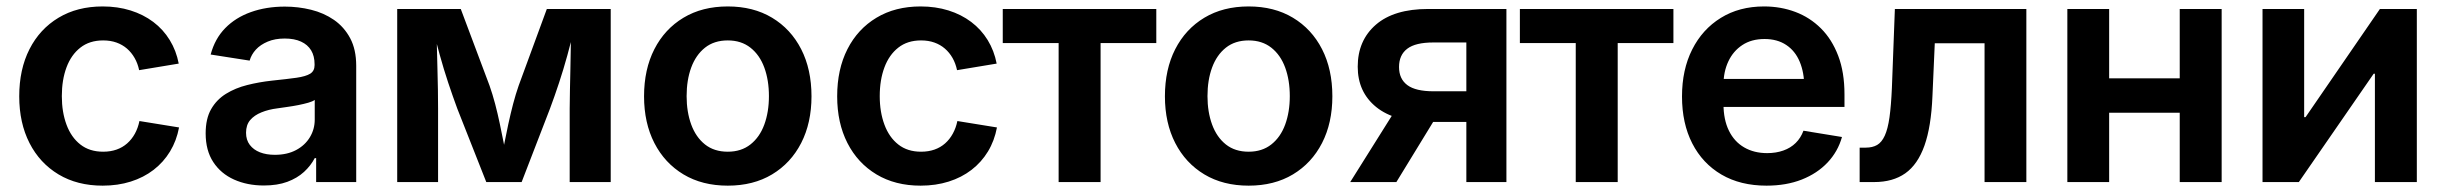

<svg xmlns="http://www.w3.org/2000/svg" viewBox="-20 -568 7623 599"><path d="M300.3 11.2Q221.2 11.2 162.6 -23.9Q104 -59.1 72 -121.8Q40 -184.6 40 -267.6Q40 -351.6 72 -414.6Q104 -477.5 162.6 -512.7Q221.2 -547.9 300.3 -547.9Q347.2 -547.9 387.2 -535.4Q427.2 -522.9 458.3 -499.5Q489.3 -476.1 509.5 -443.1Q529.8 -410.2 537.6 -369.6L414.1 -349.1Q409.7 -370.1 399.9 -387.2Q390.1 -404.3 376 -416.5Q361.8 -428.7 343.3 -435.3Q324.7 -441.9 301.8 -441.9Q259.3 -441.9 230.7 -419.4Q202.1 -397 187.5 -357.9Q172.9 -318.8 172.9 -268.1Q172.9 -218.3 187.5 -179Q202.1 -139.6 230.7 -117.2Q259.3 -94.7 301.8 -94.7Q324.7 -94.7 343.5 -101.3Q362.3 -107.9 376.7 -120.6Q391.1 -133.3 400.9 -151.1Q410.6 -168.9 415 -190.4L538.6 -170.4Q530.8 -128.9 510.5 -95.5Q490.2 -62 459.2 -38.1Q428.2 -14.2 387.9 -1.5Q347.7 11.2 300.3 11.2Z M803.2 10.7Q751.5 10.7 710.2 -7.8Q668.9 -26.4 645.3 -62.5Q621.6 -98.6 621.6 -151.9Q621.6 -197.8 638.7 -227.5Q655.8 -257.3 685.1 -275.4Q714.4 -293.5 751.2 -302.7Q788.1 -312 828.1 -316.4Q875.5 -321.3 904.8 -325.4Q934.1 -329.6 947.8 -338.1Q961.4 -346.7 961.4 -364.7V-367.7Q961.4 -393.1 950.7 -410.9Q939.9 -428.7 919.2 -438.2Q898.4 -447.8 868.2 -447.8Q837.9 -447.8 815.2 -438.2Q792.5 -428.7 778.3 -413.3Q764.2 -397.9 758.8 -378.9L637.2 -397.9Q650.4 -447.3 682.6 -480.2Q714.8 -513.2 762.7 -530.3Q810.5 -547.4 868.7 -547.4Q910.6 -547.4 950.4 -537.6Q990.2 -527.8 1022 -505.9Q1053.7 -483.9 1072.5 -448.7Q1091.3 -413.6 1091.3 -362.8V0H966.3V-74.7H961.9Q949.7 -51.3 928.5 -31.7Q907.2 -12.2 876.2 -0.7Q845.2 10.7 803.2 10.7ZM837.4 -85Q876 -85 903.8 -99.9Q931.6 -114.7 946.8 -139.9Q961.9 -165 961.9 -194.8V-256.3Q955.6 -251.5 941.9 -247.6Q928.2 -243.7 910.9 -240.2Q893.6 -236.8 876.2 -234.4Q858.9 -231.9 845.7 -230Q817.9 -226.6 795.7 -217.5Q773.4 -208.5 760.5 -193.4Q747.6 -178.2 747.6 -153.8Q747.6 -131.3 759.3 -116Q771 -100.6 791 -92.8Q811 -85 837.4 -85Z M1219.2 0V-540H1417.5L1507.3 -300.8Q1516.6 -274.4 1524.7 -243.9Q1532.7 -213.4 1539.3 -181.9Q1545.9 -150.4 1551.8 -120.4Q1557.6 -90.3 1562 -64.9H1543Q1547.4 -89.4 1553.2 -119.4Q1559.1 -149.4 1565.9 -181.2Q1572.8 -212.9 1580.8 -243.7Q1588.9 -274.4 1598.1 -300.8L1686 -540H1885.3V0H1757.3V-229Q1757.3 -255.4 1758.1 -286.9Q1758.8 -318.4 1759.5 -352.1Q1760.3 -385.7 1760.7 -419.9Q1761.2 -454.1 1761.7 -485.8H1772.9Q1762.2 -439.5 1750 -395.3Q1737.8 -351.1 1724.1 -309.6Q1710.4 -268.1 1695.8 -229L1607.4 0H1497.1L1406.7 -229Q1392.1 -268.6 1378.2 -310.3Q1364.3 -352.1 1352.1 -396.2Q1339.8 -440.4 1329.1 -485.8H1341.8Q1342.3 -456.1 1343 -422.6Q1343.8 -389.2 1344.7 -354.7Q1345.7 -320.3 1346.2 -288.1Q1346.7 -255.9 1346.7 -229V0Z M2250.5 11.2Q2170.9 11.2 2112.3 -23.9Q2053.7 -59.1 2021.5 -121.8Q1989.3 -184.6 1989.3 -267.6Q1989.3 -351.6 2021.5 -414.6Q2053.7 -477.5 2112.3 -512.7Q2170.9 -547.9 2250.5 -547.9Q2330.1 -547.9 2388.7 -512.7Q2447.3 -477.5 2479.5 -414.6Q2511.7 -351.6 2511.7 -267.6Q2511.7 -184.6 2479.5 -121.8Q2447.3 -59.1 2388.7 -23.9Q2330.1 11.2 2250.5 11.2ZM2250.5 -94.7Q2292.5 -94.7 2321.3 -117.4Q2350.1 -140.1 2364.5 -179.4Q2378.9 -218.8 2378.9 -268.1Q2378.9 -317.9 2364.5 -357.2Q2350.1 -396.5 2321.3 -419.2Q2292.5 -441.9 2250.5 -441.9Q2208 -441.9 2179.4 -419.2Q2150.9 -396.5 2136.5 -357.4Q2122.1 -318.4 2122.1 -268.1Q2122.1 -218.8 2136.5 -179.4Q2150.9 -140.1 2179.4 -117.4Q2208 -94.7 2250.5 -94.7Z M2852.1 11.2Q2772.9 11.2 2714.4 -23.9Q2655.8 -59.1 2623.8 -121.8Q2591.8 -184.6 2591.8 -267.6Q2591.8 -351.6 2623.8 -414.6Q2655.8 -477.5 2714.4 -512.7Q2772.9 -547.9 2852.1 -547.9Q2898.9 -547.9 2939 -535.4Q2979 -522.9 3010 -499.5Q3041 -476.1 3061.3 -443.1Q3081.5 -410.2 3089.4 -369.6L2965.8 -349.1Q2961.4 -370.1 2951.7 -387.2Q2941.9 -404.3 2927.7 -416.5Q2913.6 -428.7 2895 -435.3Q2876.5 -441.9 2853.5 -441.9Q2811 -441.9 2782.5 -419.4Q2753.9 -397 2739.3 -357.9Q2724.6 -318.8 2724.6 -268.1Q2724.6 -218.3 2739.3 -179Q2753.9 -139.6 2782.5 -117.2Q2811 -94.7 2853.5 -94.7Q2876.5 -94.7 2895.3 -101.3Q2914.1 -107.9 2928.5 -120.6Q2942.9 -133.3 2952.6 -151.1Q2962.4 -168.9 2966.8 -190.4L3090.3 -170.4Q3082.5 -128.9 3062.3 -95.5Q3042 -62 3011 -38.1Q2980 -14.2 2939.7 -1.5Q2899.4 11.2 2852.1 11.2Z M3282.7 0V-433.6H3108.4V-540H3587.4V-433.6H3413.6V0Z M3875.5 11.2Q3795.9 11.2 3737.3 -23.9Q3678.7 -59.1 3646.5 -121.8Q3614.3 -184.6 3614.3 -267.6Q3614.3 -351.6 3646.5 -414.6Q3678.7 -477.5 3737.3 -512.7Q3795.9 -547.9 3875.5 -547.9Q3955.1 -547.9 4013.7 -512.7Q4072.3 -477.5 4104.5 -414.6Q4136.7 -351.6 4136.7 -267.6Q4136.7 -184.6 4104.5 -121.8Q4072.3 -59.1 4013.7 -23.9Q3955.1 11.2 3875.5 11.2ZM3875.5 -94.7Q3917.5 -94.7 3946.3 -117.4Q3975.1 -140.1 3989.5 -179.4Q4003.9 -218.8 4003.9 -268.1Q4003.9 -317.9 3989.5 -357.2Q3975.1 -396.5 3946.3 -419.2Q3917.5 -441.9 3875.5 -441.9Q3833 -441.9 3804.4 -419.2Q3775.9 -396.5 3761.5 -357.4Q3747.1 -318.4 3747.1 -268.1Q3747.1 -218.8 3761.5 -179.4Q3775.9 -140.1 3804.4 -117.4Q3833 -94.7 3875.5 -94.7Z M4679.7 0H4554.7V-435.5H4451.7Q4396 -435.5 4370.4 -416Q4344.7 -396.5 4344.7 -358.9Q4344.7 -321.8 4370.6 -302.5Q4396.5 -283.2 4452.6 -283.2H4607.4V-187.5H4439Q4331.1 -187.5 4273.4 -234.1Q4215.8 -280.8 4215.8 -359.9Q4215.8 -441.9 4272.5 -491Q4329.1 -540 4435.5 -540H4679.7ZM4336.4 0H4192.4L4346.2 -245.1H4486.3Z M4896 0V-433.6H4721.7V-540H5200.7V-433.6H5026.9V0Z M5491.2 11.2Q5409.7 11.2 5350.6 -23.4Q5291.5 -58.1 5259.5 -120.6Q5227.5 -183.1 5227.5 -267.1Q5227.5 -350.6 5259.3 -413.6Q5291 -476.6 5348.6 -512.2Q5406.2 -547.9 5483.4 -547.9Q5535.6 -547.9 5581.1 -530.8Q5626.5 -513.7 5660.9 -479.5Q5695.3 -445.3 5714.8 -394Q5734.4 -342.8 5734.4 -273.4V-234.4H5285.6V-321.8H5669.4L5608.9 -296.9Q5608.9 -341.8 5594.7 -375.5Q5580.6 -409.2 5552.7 -427.7Q5524.9 -446.3 5484.9 -446.3Q5444.3 -446.3 5415.8 -427.5Q5387.2 -408.7 5372.1 -376.5Q5356.9 -344.2 5356.9 -303.7V-244.1Q5356.9 -194.8 5373.8 -160.4Q5390.6 -126 5421.4 -108.2Q5452.1 -90.3 5493.2 -90.3Q5521 -90.3 5543.7 -98.4Q5566.4 -106.4 5582.3 -122.1Q5598.1 -137.7 5606.4 -160.2L5726.6 -140.6Q5713.9 -95.2 5681.6 -61Q5649.4 -26.9 5601.1 -7.8Q5552.7 11.2 5491.2 11.2Z M5781.7 0V-107.4H5800.8Q5821.8 -107.4 5836.2 -115.7Q5850.6 -124 5860.1 -144.8Q5869.6 -165.5 5874.8 -201.9Q5879.9 -238.3 5882.3 -293.5L5891.6 -540H6301.8V0H6171.4V-433.1H6016.1L6008.8 -267.6Q6004.9 -172.9 5983.9 -113.8Q5962.9 -54.7 5924.1 -27.3Q5885.3 0 5827.1 0Z M6815.4 -323.7V-216.3H6524.4V-323.7ZM6560.1 -540V0H6429.7V-540ZM6911.1 -540V0H6780.3V-540Z M7520 0H7389.2V-337.9H7385.3L7151.9 0H7038.6V-540H7168.5V-202.6H7172.9L7404.8 -540H7520Z"/></svg>

Font: V-Inter
Style: SemiBold-600
Weight: 600
Designer: Rasmus Andersson
Foundry: rsms
Version: Version 4.000;git-4146feb